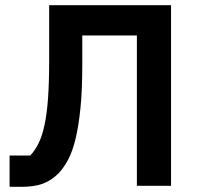

<svg xmlns="http://www.w3.org/2000/svg" viewBox="-20 -718 763 742"><path d="M17 -117H97Q115 -136 128.5 -163Q142 -190 151.5 -232.5Q161 -275 165.5 -336.5Q170 -398 170 -485V-698H641V0H509V-581H298V-468Q298 -371 291 -301Q284 -231 272 -181.5Q260 -132 243 -100.5Q226 -69 206 -48Q178 -20 145 -8Q112 4 64 4H17Z"/></svg>

Font: IBM Plex Sans SmBld
Style: Regular
Weight: 600
Designer: Mike Abbink, Paul van der Laan, Pieter van Rosmalen
Foundry: Bold Monday
Version: Version 3.005